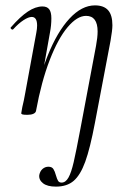

<svg xmlns="http://www.w3.org/2000/svg" viewBox="-20 -419 473 714"><path d="M126 232Q129 217 138.5 209Q148 201 160 201Q173 201 178.5 209.5Q184 218 188 233Q192 247 196 253.5Q200 260 209 260Q224 260 234.5 241.5Q245 223 254 184Q263 145 279 60L337 -248Q343 -280 343 -302Q343 -360 300 -360Q267 -360 231.5 -318Q196 -276 165 -196Q134 -116 114 -7L102 -8Q122 -124 157.5 -212.5Q193 -301 238.5 -350Q284 -399 333 -399Q366 -399 382 -381Q398 -363 398 -325Q398 -307 391 -267L333 38Q315 133 297 182.5Q279 232 254 253.5Q229 275 188 275Q156 275 140 262.5Q124 250 126 232ZM59 2 63 -21Q69 -45 74 -74L115 -297Q118 -312 118 -324Q118 -356 98 -356Q86 -356 67.5 -344Q49 -332 29 -310Q28 -309 26 -309Q23 -309 20.5 -312.5Q18 -316 21 -318Q55 -357 83.5 -376Q112 -395 138 -395Q155 -395 163 -384.5Q171 -374 171 -351Q171 -325 166 -299L114 -7Q113 0 104.5 4Q96 8 82 8Q68 8 63.5 6.5Q59 5 59 2Z"/></svg>

Font: Cormorant Infant
Style: Italic
Weight: 400
Italic angle: -10°
Designer: Christian Thalmann (Catharsis Fonts)
Foundry: Catharsis Fonts
Version: Version 4.000